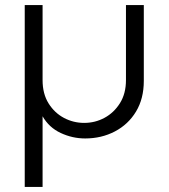

<svg xmlns="http://www.w3.org/2000/svg" viewBox="-20 -530 661 753"><path d="M77 203V-510H147V-216Q147 -162 170.5 -124.5Q194 -87 231 -67.5Q268 -48 310 -48Q353 -48 390 -68Q427 -88 450.5 -125.5Q474 -163 474 -216V-510H544V-213Q544 -143 513.5 -92.5Q483 -42 430.5 -14.5Q378 13 314 13Q264 13 218 -8.5Q172 -30 147 -74V203Z"/></svg>

Font: MuseoModerno Light
Style: Regular
Weight: 300
Designer: Pablo Cosgaya, Héctor Gatti, Marcela Romero, and the Authors of The MuseoModerno Project.
Foundry: Omnibus-Type Team
Version: Version 1.001